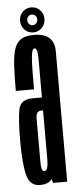

<svg xmlns="http://www.w3.org/2000/svg" viewBox="-53 -747 310 780"><g transform="rotate(-5 102.5 -357.0)"><path d="M131.6 0 116.7 -47.9V-370.7Q116.7 -464.4 116.7 -507.7Q116.7 -550.9 104.1 -550.9L106 -605.8Q189.4 -605.8 189.3 -531.1Q189.2 -456.4 189.2 -332.1V0ZM77.7 3.8Q36.6 3.8 24.9 -43.1Q13.3 -90 13.3 -180.8Q13.3 -266.6 21.1 -308.2Q28.9 -349.8 78.2 -349.8Q99.8 -349.8 121.9 -349.8V-297.1Q116.9 -297.1 110.1 -297.1Q87.7 -297.1 87.7 -268Q87.7 -238.8 87.7 -181.5Q87.7 -126.9 87.7 -88.8Q87.7 -50.8 100.3 -50.8Q109.5 -50.8 113.1 -64Q116.7 -77.2 116.7 -100.2L138.2 -87Q138.2 -46.3 128.7 -21.3Q119.1 3.8 77.7 3.8ZM13.3 -385.4Q13.3 -446.2 15.7 -488.4Q18 -530.6 26.6 -556.5Q35.1 -582.4 54 -594.1Q72.8 -605.8 106 -605.8L106.6 -579.6L104.1 -550.9Q98 -550.9 94.8 -541.2Q91.6 -531.5 90 -511.4Q88.5 -491.3 88.1 -459.9Q87.7 -428.6 87.7 -385.4ZM105.1 -616.1Q84.1 -616.1 69.7 -630.9Q55.3 -645.7 55.3 -667.6Q55.3 -681.4 61.8 -692.8Q68.2 -704.2 79.4 -711.2Q90.6 -718.1 105.1 -718.1Q126.4 -718.1 140.6 -703.3Q154.8 -688.4 154.8 -667.6Q154.8 -653.3 148.3 -641.7Q141.8 -630 130.5 -623.1Q119.3 -616.1 105.1 -616.1ZM105.1 -645.5Q113.8 -645.5 119.6 -651.8Q125.4 -658.1 125.4 -667.6Q125.4 -677 119.6 -682.9Q113.8 -688.8 105.1 -688.8Q96.7 -688.8 90.7 -682.9Q84.7 -677 84.7 -667.6Q84.7 -658.1 90.7 -651.8Q96.7 -645.5 105.1 -645.5Z"/></g></svg>

Font: Anybody UltraCondensed Thin
Style: Regular
Weight: 100
Width: 1
Designer: Tyler Finck
Foundry: Etcetera Type Company
Version: Version 1.110